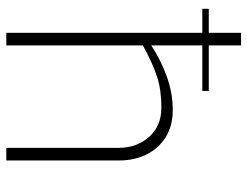

<svg xmlns="http://www.w3.org/2000/svg" viewBox="-110 -694 803 624"><g transform="rotate(90 292.0 -381.5)"><path d="M501 -368V0H460V-365Q460 -424 424.5 -464Q389 -504 329 -504Q272 -504 229 -490Q186 -476 127 -444V0H86V-637H8V-658H86V-763H127V-658H275V-637H127V-471Q174 -502 228 -521.5Q282 -541 337 -541Q389 -541 426 -517.5Q463 -494 482 -454.5Q501 -415 501 -368Z"/></g></svg>

Font: Exo ExtraLight
Style: Regular
Weight: 275
Designer: Natanael Gama
Foundry: Natanael Gama
Version: Version 1.500; ttfautohint (v1.6)